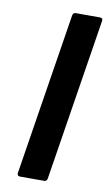

<svg xmlns="http://www.w3.org/2000/svg" viewBox="-78 -696 417 737"><g transform="rotate(10 130.5 -327.5)"><path d="M55 0Q43 0 44 -12L144 -643Q146 -655 156 -655H250Q263 -655 261 -643L161 -12Q159 0 149 0Z"/></g></svg>

Font: Sofia Sans
Style: Bold Italic
Weight: 700
Italic angle: -9°
Designer: Botio Nikoltchev, Ani Petrova
Foundry: lettersoup
Version: Version 4.101; ttfautohint (v1.8.4.7-5d5b)